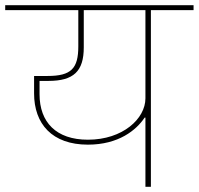

<svg xmlns="http://www.w3.org/2000/svg" viewBox="-40 -718 764 738"><path d="M519 0H540V-679H704V-698H-20V-679H261V-540C261 -455 234 -426 143 -426H91V-359C91 -242 160 -162 298 -162C416 -162 484 -218 516 -266H519ZM298 -181C176 -181 112 -248 112 -356V-407H146C243 -407 282 -444 282 -536V-679H519V-340C519 -262 432 -181 298 -181Z"/></svg>

Font: IBM Plex Devanagari Thin
Style: Regular
Weight: 100
Designer: Mike Abbink, Paul van der Laan, Pieter van Rosmalen, Erin McLaughlin
Foundry: Bold Monday
Version: Version 1.0